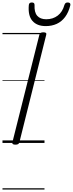

<svg xmlns="http://www.w3.org/2000/svg" viewBox="-20 -1150 587 1545"><path d="M104 14Q90 14 83.5 9.5Q77 5 80 -6L297 -871Q300 -881 307 -885.5Q314 -890 329 -890Q343 -890 349 -885.5Q355 -881 352 -870L136 -5Q133 5 126 9.5Q119 14 104 14ZM348 -940Q277 -940 240.5 -982.5Q204 -1025 212 -1110Q213 -1120 219 -1125Q225 -1130 236 -1130Q248 -1130 253 -1125Q258 -1120 258 -1110Q255 -1051 279.5 -1023Q304 -995 352 -995Q406 -995 444.5 -1024.5Q483 -1054 498 -1109Q502 -1120 507.5 -1125Q513 -1130 525 -1130Q537 -1130 542.5 -1124.5Q548 -1119 546 -1108Q532 -1051 504 -1013.5Q476 -976 436.5 -958Q397 -940 348 -940ZM0 365H338V375H0ZM0 -20H338V0H0ZM0 -505H338V-500H0ZM0 -885H338V-875H0Z"/></svg>

Font: Playwrite IS Guides
Style: Regular
Weight: 400
Designer: Veronika Burian, José Scaglione
Foundry: TypeTogether
Version: Version 1.003